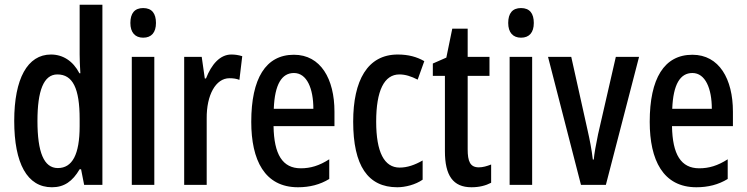

<svg xmlns="http://www.w3.org/2000/svg" viewBox="-20 -780 3150 810"><path d="M199 10C251 10 286 -15 316 -66H322L335 0H412V-760H316V-550C316 -529 317 -504 319 -471H315C288 -523 245 -550 195 -550C96 -550 40 -448 40 -270C40 -90 95 10 199 10ZM224 -71C165 -71 138 -138 138 -270C138 -397 164 -466 222 -466C287 -466 316 -407 316 -278V-248C316 -128 285 -71 224 -71Z M584 -746C548 -746 530 -724 530 -683C530 -643 550 -621 584 -621C619 -621 638 -643 638 -683C638 -723 621 -746 584 -746ZM631 -540H536V0H631Z M956 -550C908 -550 872 -508 849 -449H844L831 -540H757V0H852V-280C851 -379 890 -450 948 -450C964 -450 978 -448 990 -443L1002 -543C985 -548 971 -550 956 -550Z M1220 -549C1101 -549 1040 -449 1040 -266C1040 -105 1096 10 1237 10C1286 10 1330 -1 1369 -25V-108C1327 -81 1290 -70 1249 -70C1172 -70 1136 -128 1134 -248H1391V-309C1391 -447 1333 -549 1220 -549ZM1220 -472C1275 -472 1302 -406 1302 -321H1135C1139 -425 1169 -472 1220 -472Z M1656 10C1690 10 1733 -1 1763 -22V-103C1730 -84 1698 -73 1666 -73C1601 -73 1567 -138 1567 -267C1567 -398 1601 -466 1665 -466C1690 -466 1715 -458 1742 -444L1770 -522C1739 -540 1703 -550 1658 -550C1530 -550 1470 -440 1470 -267C1470 -81 1532 10 1656 10Z M2000 -74C1963 -74 1953 -100 1953 -150V-460H2045V-540H1953V-659H1888L1863 -537L1806 -512V-460H1857V-142C1857 -40 1891 10 1969 10C2002 10 2029 3 2052 -9V-86C2034 -79 2017 -74 2000 -74Z M2178 -746C2142 -746 2124 -724 2124 -683C2124 -643 2144 -621 2178 -621C2213 -621 2232 -643 2232 -683C2232 -723 2215 -746 2178 -746ZM2225 -540H2130V0H2225Z M2431 0H2536L2676 -540H2578L2503 -213C2494 -169 2487 -132 2485 -107H2481C2476 -150 2468 -190 2459 -230L2390 -540H2292Z M2901 -549C2782 -549 2721 -449 2721 -266C2721 -105 2777 10 2918 10C2967 10 3011 -1 3050 -25V-108C3008 -81 2971 -70 2930 -70C2853 -70 2817 -128 2815 -248H3072V-309C3072 -447 3014 -549 2901 -549ZM2901 -472C2956 -472 2983 -406 2983 -321H2816C2820 -425 2850 -472 2901 -472Z"/></svg>

Font: Noto Sans Arabic UI XCn Md
Style: Regular
Weight: 500
Width: 2
Designer: Monotype Design Team, Nadine Chahine and Nizar Qandah
Foundry: Monotype Imaging Inc.
Version: Version 2.010